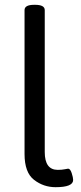

<svg xmlns="http://www.w3.org/2000/svg" viewBox="-20 -772 337 798"><path d="M284 -24Q284 6 211 6Q161 6 121.5 -24.5Q82 -55 82 -132V-730Q82 -752 122 -752H126Q166 -752 166 -730V-140Q166 -66 220 -66Q237 -66 249 -68.5Q261 -71 263 -71Q272 -71 278 -52.5Q284 -34 284 -24Z"/></svg>

Font: mmAsap
Style: Regular
Weight: 400
Designer: Pablo Cosgaya
Foundry: Omnibus-Type
Version: Version 1.001